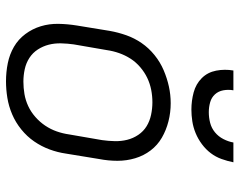

<svg xmlns="http://www.w3.org/2000/svg" viewBox="-99 -691 798 640"><g transform="rotate(90 300.0 -371.0)"><path d="M251 8Q220 8 190.5 2Q161 -4 136 -18.5Q111 -33 93.5 -56.5Q76 -80 67.5 -108Q59 -136 59.5 -166.5Q60 -197 65 -228L83 -338Q88 -366 97.5 -393Q107 -420 123.5 -444Q140 -468 163.5 -487Q187 -506 214 -517.5Q241 -529 268.5 -535Q296 -541 324 -541Q355 -541 384.5 -533.5Q414 -526 439 -511.5Q464 -497 481.5 -474Q499 -451 507.5 -422.5Q516 -394 516 -363.5Q516 -333 510 -302L492 -192Q488 -164 478 -137Q468 -110 451.5 -86Q435 -62 411.5 -43Q388 -24 361 -12.5Q334 -1 306 3.5Q278 8 251 8ZM252 -50Q273 -50 293.5 -53.5Q314 -57 333.5 -66Q353 -75 370 -90Q387 -105 399 -123Q411 -141 418 -161Q425 -181 428 -202L447 -312Q450 -333 450.5 -354.5Q451 -376 446 -396Q441 -416 429.5 -433Q418 -450 401 -460.5Q384 -471 363 -475.5Q342 -480 321 -480Q300 -480 279.5 -476Q259 -472 240 -463Q221 -454 204 -439.5Q187 -425 175.5 -407Q164 -389 157 -369Q150 -349 147 -328L128 -218Q125 -197 124.5 -175.5Q124 -154 129 -134.5Q134 -115 145 -98Q156 -81 173 -70Q190 -59 210.5 -54.5Q231 -50 252 -50ZM345 -610Q316 -610 288 -617.5Q260 -625 240.5 -644.5Q221 -664 215.5 -692.5Q210 -721 215 -750H281Q278 -733 281 -716.5Q284 -700 294.5 -688.5Q305 -677 321 -672.5Q337 -668 354 -668Q372 -668 389.5 -672.5Q407 -677 421 -688.5Q435 -700 443.5 -716.5Q452 -733 455 -750H521Q517 -730 510 -710.5Q503 -691 490.5 -674.5Q478 -658 460.5 -645Q443 -632 423.5 -624Q404 -616 384 -613Q364 -610 345 -610Z"/></g></svg>

Font: Iosevka Curly LtExObl
Style: Regular
Weight: 300
Width: 7
Italic angle: -9°
Monospace: yes
Designer: Belleve Invis
Foundry: Belleve Invis
Version: Version 11.1.0; ttfautohint (v1.8.3)